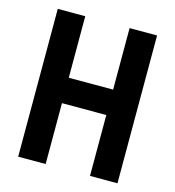

<svg xmlns="http://www.w3.org/2000/svg" viewBox="-104 -782 794 870"><g transform="rotate(15 293.0 -346.5)"><path d="M397 0H525.9V-693.4H397V-404.8H189V-693.4H60.1V0H189V-285.6H397Z"/></g></svg>

Font: Cascadia Mono NF
Style: Bold
Weight: 700
Monospace: yes
Designer: Aaron Bell
Foundry: Saja Typeworks
Version: Version 2404.023